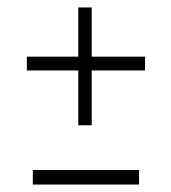

<svg xmlns="http://www.w3.org/2000/svg" viewBox="-20 -483 460 515"><path d="M52 -294V-331H190V-463H226V-331H369V-294H226V-147H190V-294ZM68 12V-27H353V12Z"/></svg>

Font: Smooch Sans Medium
Style: Regular
Weight: 500
Designer: Robert E. Leuschke
Foundry: Robert E. Leuschke
Version: Version 1.010; ttfautohint (v1.8.3)